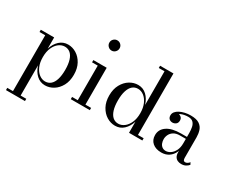

<svg xmlns="http://www.w3.org/2000/svg" viewBox="-141 -1231 2342 1956"><g transform="rotate(30 1030.0 -253.0)"><path d="M38.5 250V223.5H105.5V-433.5H38.5V-460H195.5V-328Q215 -391.5 257 -430.2Q299 -469 357 -469Q409 -469 455.2 -440.5Q501.5 -412 530.8 -358.5Q560 -305 560 -230Q560 -155 530.8 -101.2Q501.5 -47.5 455.2 -18.8Q409 10 357 10Q299 10 257 -29Q215 -68 195.5 -131.5V223.5H262V250ZM338 -25Q376 -25 403 -48.2Q430 -71.5 444.2 -117.2Q458.5 -163 458.5 -230Q458.5 -297 444.2 -342.5Q430 -388 403 -411Q376 -434 338 -434Q301.5 -434 268.8 -409.8Q236 -385.5 215.8 -339.8Q195.5 -294 195.5 -230Q195.5 -166 215.8 -120Q236 -74 268.8 -49.5Q301.5 -25 338 -25Z M768.5 -636Q744 -636 726.2 -654Q708.5 -672 708.5 -696.5Q708.5 -721.5 726.2 -739Q744 -756.5 768.5 -756.5Q793.5 -756.5 811 -739Q828.5 -721.5 828.5 -696.5Q828.5 -672 811 -654Q793.5 -636 768.5 -636ZM813.5 -460V-26.5H880.5V0H656.5V-26.5H723.5V-433.5H656.5V-460Z M1180.5 9.5Q1128.5 9.5 1082 -19Q1035.5 -47.5 1006 -101Q976.5 -154.5 976.5 -229.5Q976.5 -304.5 1006 -358.2Q1035.5 -412 1082 -440.8Q1128.5 -469.5 1180.5 -469.5Q1239 -469.5 1280.5 -430.5Q1322 -391.5 1341.5 -328V-723.5H1274V-750H1431.5V-26.5H1498.5V0H1341.5V-130.5Q1322 -67.5 1280.5 -29Q1239 9.5 1180.5 9.5ZM1198.5 -25Q1235.5 -25 1268 -49.5Q1300.5 -74 1321 -119.8Q1341.5 -165.5 1341.5 -229.5Q1341.5 -293 1321 -339.2Q1300.5 -385.5 1268 -410Q1235.5 -434.5 1198.5 -434.5Q1161 -434.5 1134.2 -411.2Q1107.5 -388 1093 -342.2Q1078.5 -296.5 1078.5 -229.5Q1078.5 -162.5 1093 -117Q1107.5 -71.5 1134.2 -48.2Q1161 -25 1198.5 -25Z M1959 10Q1935.5 10 1916.2 1Q1897 -8 1885.5 -27.5Q1874 -47 1874 -78.5V-304.5Q1874 -340.5 1867.8 -372Q1861.5 -403.5 1842 -423.2Q1822.5 -443 1782.5 -443Q1762 -443 1739 -438.8Q1716 -434.5 1696 -425.2Q1676 -416 1663.2 -401.2Q1650.5 -386.5 1650.5 -366H1618.5Q1618.5 -391.5 1635.2 -406.2Q1652 -421 1672 -421Q1693.5 -421 1711.2 -407.2Q1729 -393.5 1729 -368Q1729 -338 1710.8 -324.5Q1692.5 -311 1672 -311Q1649 -311 1633.2 -325Q1617.5 -339 1617.5 -366Q1617.5 -389.5 1632.8 -408.2Q1648 -427 1674 -440.2Q1700 -453.5 1732.5 -460.8Q1765 -468 1799 -468Q1868 -468 1902.5 -444Q1937 -420 1948.8 -382.5Q1960.5 -345 1960.5 -304.5V-63.5Q1960.5 -47.5 1965.8 -36.8Q1971 -26 1988.5 -26Q1999.5 -26 2013 -34.2Q2026.5 -42.5 2033.5 -54.5L2046.5 -30Q2033 -13.5 2011.5 -1.8Q1990 10 1959 10ZM1725 10Q1660 10 1621.2 -23.2Q1582.5 -56.5 1582.5 -113.5Q1582.5 -180.5 1640.5 -219.8Q1698.5 -259 1805 -259H1920.5V-236H1805Q1761 -236 1733.2 -218.8Q1705.5 -201.5 1692.5 -175.2Q1679.5 -149 1679.5 -121.5Q1679.5 -96.5 1687.8 -74.8Q1696 -53 1713.5 -39.8Q1731 -26.5 1757 -26.5Q1784 -26.5 1811 -44.5Q1838 -62.5 1856 -97.8Q1874 -133 1874 -184H1889Q1889 -127 1869 -83.2Q1849 -39.5 1812.5 -14.8Q1776 10 1725 10Z"/></g></svg>

Font: Bodoni Moda 9pt
Style: Regular
Weight: 400
Designer: Owen Earl
Foundry: indestructible type
Version: Version 2.005